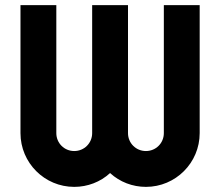

<svg xmlns="http://www.w3.org/2000/svg" viewBox="-20 -720 860 750"><path d="M760 -700H620V-200C620 -161 589 -130 550 -130C511 -130 480 -161 480 -200V-700H340V-200C340 -161 309 -130 270 -130C231 -130 200 -161 200 -200V-700H60V-200C60 -84 154 10 270 10C322 10 372 -9 410 -44C448 -9 498 10 550 10C666 10 760 -84 760 -200Z"/></svg>

Font: Righteous
Style: Regular
Weight: 400
Designer: Astigmatic (AOETI)
Foundry: Astigmatic (AOETI)
Version: Version 1.000